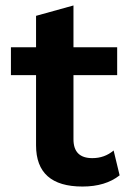

<svg xmlns="http://www.w3.org/2000/svg" viewBox="-20 -673 470 703"><path d="M396 -122 418 -31Q366 10 282 10Q112 10 112 -141V-398H20V-500H112V-615L249 -653V-500H409V-398H249V-163Q249 -94 318 -94Q363 -94 396 -122Z"/></svg>

Font: Elaine Sans SemiBold
Style: Regular
Weight: 600
Designer: Wei Huang
Foundry: Wei Huang
Version: Version 2.001;December 24, 2019;FontCreator 12.0.0.2547 64-b